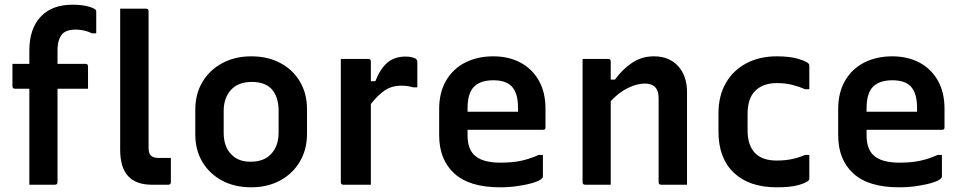

<svg xmlns="http://www.w3.org/2000/svg" viewBox="-20 -787 4120 818"><path d="M225 -11Q225 0 214 0H105V-409H44Q33 -409 33 -420V-515H105V-572Q105 -664 153 -715.5Q201 -767 289 -767Q327 -767 353.5 -760Q380 -753 387 -746Q390 -743 390 -738V-645H372Q356 -653 338 -657Q320 -661 301 -661Q287 -661 273 -657.5Q259 -654 248 -645Q238 -635 231.5 -617.5Q225 -600 225 -570V-515H344Q355 -515 355 -504V-409H225Z M708 -11Q708 0 697 0H627Q560 0 526 -36.5Q492 -73 492 -149V-750H602Q613 -750 613 -739V-159Q613 -134 622 -125Q632 -114 658 -114H708Z M1050 -547Q1121 -547 1174.5 -518.5Q1228 -490 1258 -439Q1288 -388 1288 -322V-217Q1288 -150 1257.5 -98.5Q1227 -47 1173.5 -18Q1120 11 1050 11Q979 11 925.5 -18Q872 -47 842 -97.5Q812 -148 812 -214V-319Q812 -387 842.5 -438Q873 -489 927 -518Q981 -547 1050 -547ZM1053 -438Q995 -438 964 -404Q933 -370 933 -314V-221Q933 -161 966 -129Q995 -98 1047 -98Q1106 -98 1136.5 -132.5Q1167 -167 1167 -222V-315Q1167 -376 1136 -409Q1107 -438 1053 -438Z M1560 0H1443Q1432 0 1432 -11V-536H1549Q1560 -536 1560 -525V-441H1579Q1601 -496 1631.5 -521Q1662 -546 1708 -546Q1724 -546 1735 -543Q1746 -540 1751 -537Q1758 -531 1758 -524V-415H1740Q1730 -418 1718 -420Q1706 -422 1690 -422Q1649 -422 1619.5 -402Q1590 -382 1560 -344Z M2082 -547Q2147 -547 2197 -520.5Q2247 -494 2275.5 -444Q2304 -394 2304 -324V-244Q2304 -234 2294 -234H1972V-211Q1972 -155 1999 -128Q2017 -110 2045.5 -102Q2074 -94 2111 -94Q2164 -94 2202 -102.5Q2240 -111 2275 -127H2293V-35Q2293 -30 2289 -27Q2280 -17 2252 -8.5Q2224 0 2187 5.5Q2150 11 2110 11Q1980 11 1915.5 -48Q1851 -107 1851 -211V-322Q1851 -393 1880.5 -443.5Q1910 -494 1962 -520.5Q2014 -547 2082 -547ZM2082 -445Q2027 -445 1999.5 -417.5Q1972 -390 1972 -326V-311H2187V-328Q2187 -392 2159 -420Q2134 -445 2082 -445Z M2582 0H2473Q2462 0 2462 -11V-536H2571Q2582 -536 2582 -525V-448H2600Q2632 -492 2673 -519.5Q2714 -547 2766 -547Q2831 -547 2869 -505.5Q2907 -464 2907 -394V0H2797Q2786 0 2786 -11V-369Q2786 -431 2727 -431Q2694 -431 2655 -412Q2616 -393 2582 -356Z M3289 -547Q3345 -547 3380 -536.5Q3415 -526 3424 -517Q3428 -513 3428 -508V-407H3410Q3385 -418 3355.5 -425.5Q3326 -433 3289 -433Q3232 -433 3198.5 -401Q3165 -369 3165 -301V-232Q3165 -164 3200 -132Q3230 -103 3289 -103Q3326 -103 3355.5 -109.5Q3385 -116 3410 -127H3428V-26Q3428 -21 3425 -18Q3415 -8 3381.5 1.5Q3348 11 3289 11Q3172 11 3106.5 -51Q3041 -113 3041 -226V-304Q3041 -379 3072.5 -433.5Q3104 -488 3160 -517.5Q3216 -547 3289 -547Z M3782 -547Q3847 -547 3897 -520.5Q3947 -494 3975.5 -444Q4004 -394 4004 -324V-244Q4004 -234 3994 -234H3672V-211Q3672 -155 3699 -128Q3717 -110 3745.5 -102Q3774 -94 3811 -94Q3864 -94 3902 -102.5Q3940 -111 3975 -127H3993V-35Q3993 -30 3989 -27Q3980 -17 3952 -8.5Q3924 0 3887 5.5Q3850 11 3810 11Q3680 11 3615.5 -48Q3551 -107 3551 -211V-322Q3551 -393 3580.5 -443.5Q3610 -494 3662 -520.5Q3714 -547 3782 -547ZM3782 -445Q3727 -445 3699.5 -417.5Q3672 -390 3672 -326V-311H3887V-328Q3887 -392 3859 -420Q3834 -445 3782 -445Z"/></svg>

Font: Recursive Sn Lnr St SmB
Style: Regular
Weight: 600
Version: Version 1.079;hotconv 1.0.112;makeotfexe 2.5.65598; ttfautoh